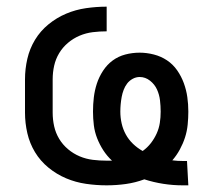

<svg xmlns="http://www.w3.org/2000/svg" viewBox="-20 -548 640 576"><path d="M528 8Q499 8 470 3.5Q441 -1 413 -10Q386 0 357.5 4Q329 8 300 8Q269 8 238 3.5Q207 -1 178.5 -13Q150 -25 125.5 -45Q101 -65 85 -91.5Q69 -118 62 -148.5Q55 -179 55 -210V-310Q55 -341 62 -371.5Q69 -402 85 -428.5Q101 -455 125.5 -475Q150 -495 178.5 -507Q207 -519 238 -523.5Q269 -528 300 -528V-454Q279 -454 258.5 -451.5Q238 -449 219 -441Q200 -433 184 -419.5Q168 -406 157.5 -388.5Q147 -371 142.5 -351Q138 -331 138 -310V-210Q138 -189 142.5 -169Q147 -149 157.5 -131.5Q168 -114 184 -100.5Q200 -87 219 -79Q238 -71 258.5 -68.5Q279 -66 300 -66H316Q301 -80 290 -97Q279 -114 271.5 -133Q264 -152 261.5 -172.5Q259 -193 259 -213Q259 -235 261.5 -256Q264 -277 270.5 -297Q277 -317 289 -335.5Q301 -354 318 -366.5Q335 -379 356 -384.5Q377 -390 399 -390Q420 -390 441.5 -384.5Q463 -379 481 -367Q499 -355 511.5 -337Q524 -319 531.5 -298.5Q539 -278 542 -256.5Q545 -235 545 -213Q545 -194 543 -174Q541 -154 535 -135.5Q529 -117 519.5 -99.5Q510 -82 497 -67Q505 -66 513 -65.5Q521 -65 529 -65H541L545 8ZM408 -95Q422 -105 432.5 -118.5Q443 -132 450 -147.5Q457 -163 459.5 -179.5Q462 -196 462 -213Q462 -230 460 -247Q458 -264 451 -279.5Q444 -295 430 -306Q416 -317 399 -317Q388 -317 378 -311.5Q368 -306 361.5 -297.5Q355 -289 351 -278.5Q347 -268 345 -257Q343 -246 342 -235Q341 -224 341 -213Q341 -195 345 -177.5Q349 -160 357.5 -144.5Q366 -129 379 -116.5Q392 -104 408 -95Z"/></svg>

Font: Nova Nerd Font
Style: Regular
Weight: 400
Designer: Belleve Invis
Foundry: Belleve Invis
Version: Version 24.1.4; ttfautohint (v1.8.4);Nerd Fonts 3.1.1